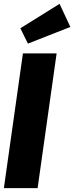

<svg xmlns="http://www.w3.org/2000/svg" viewBox="-21 -970 383 990"><path d="M286.1 -950.2 341.8 -831.1 123 -745.1 84 -824.2ZM271 -694.8 172.9 0H-1L97.2 -694.8Z"/></svg>

Font: Fira Sans Compressed ExtraBold
Style: Italic
Weight: 800
Width: 3
Italic angle: -8°
Designer: Carrois Corporate & Edenspiekermann AG
Foundry: Carrois Corporate GbR & Edenspiekermann AG
Version: Version 4.203;PS 004.203;hotconv 1.0.88;makeotf.lib2.5.64775